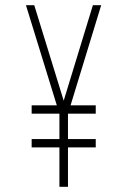

<svg xmlns="http://www.w3.org/2000/svg" viewBox="-20 -720 490 740"><path d="M102 -152V-184H209V-282H102V-314H199L80 -700H112L225.5 -332L338 -700H370L252 -314H349V-282H242V-184H349V-152H242V0H209V-152Z"/></svg>

Font: Trispace Condensed Thin
Style: Regular
Weight: 100
Width: 3
Designer: Tyler Finck
Foundry: Etcetera Type Company
Version: Version 1.210; ttfautohint (v1.8.3)